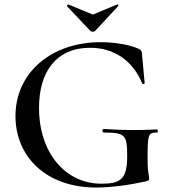

<svg xmlns="http://www.w3.org/2000/svg" viewBox="-20 -824 758 856"><path d="M382 -687C388 -681 399 -681 405 -687L507 -797C510 -801 505 -806 502 -804L394 -759L285 -804C283 -805 276 -799 279 -796ZM408 12C480 12 561 0 633 -16C642 -19 645 -20 645 -28C645 -44 638 -49 638 -116C638 -222 640 -234 679 -233C686 -233 685 -247 679 -247C598 -243 532 -243 442 -249C435 -249 435 -233 443 -233C540 -233 547 -222 547 -126C547 -23 515 -5 432 -5C272 -5 154 -142 154 -343C154 -506 232 -611 382 -611C490 -611 573 -552 614 -452C616 -447 625 -450 625 -453L613 -583C612 -596 610 -601 599 -606C559 -625 489 -636 429 -636C211 -636 49 -502 49 -306C49 -129 182 12 408 12Z"/></svg>

Font: Cormorant SC Semi
Style: Regular
Weight: 600
Designer: Christian Thalmann (Catharsis Fonts)
Version: Version 1.000;PS 001.000;hotconv 1.0.70;makeotf.lib2.5.58329